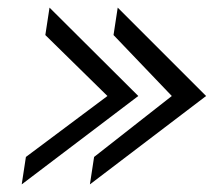

<svg xmlns="http://www.w3.org/2000/svg" viewBox="-20 -534 561 504"><path d="M37 -50 343 -282 110 -514 99 -442 262 -282 48 -122ZM216 -50 521 -282 289 -514 278 -442 431 -282 227 -122Z"/></svg>

Font: Charger Pro
Style: NarObl
Weight: 400
Designer: Jasper
Foundry: Cannot Into Space Fonts
Version: Version 1.09